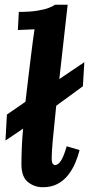

<svg xmlns="http://www.w3.org/2000/svg" viewBox="-20 -775 384 806"><path d="M264 -755 229 -443 334 -514 328 -413 216 -331Q206 -235 201.5 -186Q197 -137 197 -111Q197 -93 201.5 -87.5Q206 -82 211 -82Q223 -82 235 -99Q247 -116 260 -161L314 -145Q308 -120 296.5 -92.5Q285 -65 267 -41.5Q249 -18 222.5 -3.5Q196 11 160 11Q124 11 97 -11Q70 -33 70 -85Q70 -117 71.5 -155.5Q73 -194 77 -235L3 -185L9 -294L87 -348Q92 -394 98 -442Q104 -490 109 -532.5Q114 -575 118.5 -607Q123 -639 125 -652L55 -649L59 -725Q105 -725 136 -730Q167 -735 185 -742Q203 -749 210 -755Z"/></svg>

Font: Lora
Style: Bold Italic
Weight: 700
Italic angle: -3°
Designer: Olga Karpushina, Alexei Vanyashin (Cyrillic)
Foundry: Cyreal
Version: Version 3.004